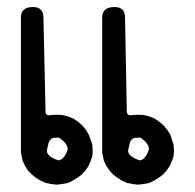

<svg xmlns="http://www.w3.org/2000/svg" viewBox="-20 -458 540 533"><path d="M106.4 49.8 91.8 43 79.1 35.2 68.4 26.4 57.6 15.6 49.8 2.9 43 -10.7 38.1 -34.2V-409.2Q38.1 -438.5 71.3 -438.5Q100.6 -438.5 100.6 -409.2L106.4 -149.4Q106.4 -134.8 121.1 -138.7L137.7 -139.6L153.3 -138.7L168.9 -134.8L183.6 -128.9L196.3 -120.1L208 -110.4L217.8 -98.6L225.6 -85.9L231.4 -71.3L236.3 -56.6L237.3 -40L236.3 -24.4L231.4 -10.7L225.6 2.9L216.8 15.6L207 26.4L195.3 35.2L182.6 43L168.9 49.8L153.3 52.7L137.7 54.7L121.1 52.7ZM332 49.8 317.4 43 305.7 35.2 293.9 26.4 284.2 15.6 275.4 2.9 268.6 -10.7 263.7 -34.2V-409.2Q263.7 -438.5 297.9 -438.5Q327.1 -438.5 327.1 -409.2L332 -150.4Q332 -134.8 347.7 -138.7L363.3 -139.6L378.9 -138.7L394.5 -134.8L409.2 -128.9L421.9 -120.1L433.6 -110.4L443.4 -98.6L452.1 -85.9L457 -71.3L461.9 -56.6L462.9 -40L461.9 -24.4L457 -10.7L451.2 2.9L442.4 15.6L432.6 26.4L420.9 35.2L408.2 43L394.5 49.8L378.9 52.7L363.3 54.7L347.7 52.7ZM127 -75.2Q116.2 -70.3 114.3 -58.6L110.4 -42Q107.4 -24.4 142.6 -12.7Q159.2 -15.6 168 -43.9Q167 -61.5 142.6 -76.2ZM352.5 -75.2Q341.8 -70.3 339.8 -58.6L335.9 -42Q333 -24.4 368.2 -12.7Q384.8 -15.6 393.6 -43.9Q392.6 -61.5 369.1 -76.2Z"/></svg>

Font: B2 Hana
Style: Regular
Weight: 500
Version: 2020-08-05; (max)